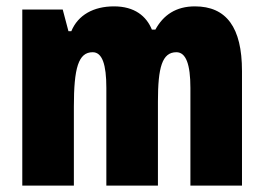

<svg xmlns="http://www.w3.org/2000/svg" viewBox="-20 -583 829 603"><path d="M592 -563C533 -563 493 -536 468 -490H457C440 -532 403 -563 338 -563C274 -563 225 -536 204 -485H195L177 -553H50V0H212V-248C212 -369 226 -419 271 -419C301 -419 314 -381 314 -307V0H476V-264C476 -371 489 -419 534 -419C564 -419 578 -381 578 -307V0H740V-360C740 -497 691 -563 592 -563Z"/></svg>

Font: Noto Sans Thai ExtCond Blk
Style: Regular
Weight: 900
Width: 2
Designer: Monotype Design Team
Foundry: Monotype Imaging Inc.
Version: Version 2.002